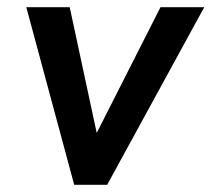

<svg xmlns="http://www.w3.org/2000/svg" viewBox="-20 -513 587 533"><path d="M186 0H277.5L547 -493H425.5L248.5 -144L173.5 -493H53Z"/></svg>

Font: HK Grotesk SemiBold
Style: Italic
Weight: 600
Italic angle: -16°
Designer: Alfredo Marco Pradil
Foundry: Hanken Design Co.
Version: Version 3.001;FEAKit 1.0